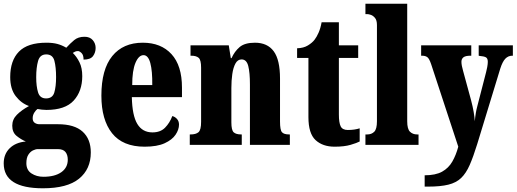

<svg xmlns="http://www.w3.org/2000/svg" viewBox="-32 -780 2782 1034"><path d="M199 234Q-12 234 -12 100Q-12 50 20 18.5Q52 -13 107 -18Q81 -29 57.5 -48Q34 -67 34 -103Q34 -137 59 -162Q84 -187 124 -209Q82 -224 52.5 -262.5Q23 -301 23 -365Q23 -454 70 -502Q117 -550 218 -550Q252 -550 276.5 -543.5Q301 -537 325 -523Q346 -546 367.5 -564Q389 -582 423 -582Q452 -582 467.5 -564Q483 -546 483 -522Q483 -497 469 -478Q455 -459 418 -459Q418 -484 407 -494.5Q396 -505 388 -505Q378 -505 371.5 -501.5Q365 -498 360 -495Q381 -475 396 -444.5Q411 -414 411 -370Q411 -289 365 -238.5Q319 -188 218 -188Q209 -188 193.5 -189.5Q178 -191 170 -193Q162 -188 153 -174Q144 -160 144 -143Q144 -126 155 -118.5Q166 -111 180 -111H280Q369 -111 413 -71Q457 -31 457 41Q457 131 393.5 182.5Q330 234 199 234ZM216 -250Q251 -250 260.5 -282Q270 -314 270 -365Q270 -418 261 -452.5Q252 -487 217 -487Q183 -487 173 -451.5Q163 -416 163 -364Q163 -315 173 -282.5Q183 -250 216 -250ZM202 172Q263 172 298 147.5Q333 123 333 80Q333 54 320.5 38.5Q308 23 279 23H172Q160 23 145.5 30Q131 37 120.5 53.5Q110 70 110 99Q110 136 137.5 154Q165 172 202 172Z M747 10Q629 10 571.5 -62.5Q514 -135 514 -265Q514 -406 572.5 -478Q631 -550 737 -550Q835 -550 891.5 -488.5Q948 -427 948 -308V-257H678Q680 -158 707.5 -112.5Q735 -67 789 -67Q832 -67 857 -92.5Q882 -118 896 -155Q911 -151 921.5 -139Q932 -127 932 -109Q932 -82 913.5 -54.5Q895 -27 854.5 -8.5Q814 10 747 10ZM788 -322Q789 -398 777.5 -440.5Q766 -483 741 -483Q715 -483 697.5 -441.5Q680 -400 680 -322Z M990 0V-56H994Q1023 -56 1037 -68Q1051 -80 1051 -124V-416Q1051 -457 1038 -468.5Q1025 -480 998 -480H994V-536H1200L1211 -467H1215Q1231 -503 1258.5 -526.5Q1286 -550 1341 -550Q1408 -550 1442 -504Q1476 -458 1476 -357V-126Q1476 -80 1486.5 -68Q1497 -56 1525 -56H1529V0H1314V-325Q1314 -389 1305 -424.5Q1296 -460 1269 -460Q1248 -460 1236 -438Q1224 -416 1219 -381Q1214 -346 1214 -306V-121Q1214 -79 1226.5 -67.5Q1239 -56 1267 -56H1270V0Z M1770 10Q1706 10 1667.5 -25.5Q1629 -61 1629 -149V-468H1568V-520Q1603 -521 1626.5 -535.5Q1650 -550 1662 -566Q1673 -580 1683.5 -603.5Q1694 -627 1700 -660H1793V-536H1897V-468H1793V-163Q1793 -120 1802.5 -100Q1812 -80 1841 -80Q1878 -80 1905 -89V-18Q1890 -10 1856 0Q1822 10 1770 10Z M1936 0V-56H1946Q1969 -56 1983.5 -70.5Q1998 -85 1998 -127V-645Q1998 -671 1987.5 -683.5Q1977 -696 1965 -700Q1953 -704 1946 -704H1936V-760H2161V-127Q2161 -85 2176 -70.5Q2191 -56 2214 -56H2222V0Z M2255 164Q2314 164 2349 144.5Q2384 125 2404 90Q2424 55 2436 10L2290 -434Q2280 -464 2269.5 -472Q2259 -480 2241 -480H2236V-536H2506V-480H2502Q2475 -480 2464 -471.5Q2453 -463 2453 -447Q2453 -437 2455.5 -424.5Q2458 -412 2462 -398L2505 -240Q2514 -206 2519 -176.5Q2524 -147 2525 -127Q2529 -173 2538 -206L2586 -392Q2589 -402 2592 -419Q2595 -436 2595 -447Q2595 -466 2584.5 -471.5Q2574 -477 2550 -479L2546 -480V-536H2730V-480H2727Q2705 -480 2689.5 -464Q2674 -448 2662 -410L2538 -4Q2517 64 2497.5 108.5Q2478 153 2451.5 178.5Q2425 204 2382.5 214.5Q2340 225 2274 225H2255Z"/></svg>

Font: Noto Serif Armenian ExtraCondensed Black
Style: Regular
Weight: 900
Width: 2
Designer: Monotype Design Team
Foundry: Monotype Imaging Inc.
Version: Version 2.008; ttfautohint (v1.8.4.7-5d5b)